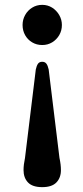

<svg xmlns="http://www.w3.org/2000/svg" viewBox="-20 -606 344 791"><path d="M154 165Q114 165 95.5 145.8Q77 126.5 77 95Q77 83.5 78.5 71Q80 58.5 83 44.5L127.5 -320Q131 -336 136.8 -343.8Q142.5 -351.5 154 -351.5Q165 -351.5 171 -343.8Q177 -336 180.5 -320L225 44.5Q228 58.5 229.5 71Q231 83.5 231 95Q231 126.5 212.2 145.8Q193.5 165 154 165ZM154 -586Q176.5 -586 194.8 -574.5Q213 -563 224 -544Q235 -525 235 -503Q235 -480 224 -461.2Q213 -442.5 194.8 -431.5Q176.5 -420.5 154 -420.5Q131 -420.5 112.5 -431.5Q94 -442.5 83.5 -461.2Q73 -480 73 -503Q73 -525 83.5 -544Q94 -563 112.5 -574.5Q131 -586 154 -586Z"/></svg>

Font: Fraunces Medium
Style: Regular
Weight: 500
Version: Version 1.000;[b76b70a41]